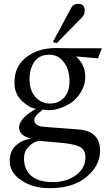

<svg xmlns="http://www.w3.org/2000/svg" viewBox="-20 -717 583 1007"><path d="M353 -464H514L494 -411L379 -421Q426 -377 427 -320Q429 -275 403 -232Q377 -189 336 -168Q284 -139 233 -139Q217 -139 205 -143L177 -119Q160 -102 160 -88Q160 -65 186 -56Q198 -52 234 -50L390 -38Q505 -30 505 73Q505 152 433.5 211Q362 270 241 270Q151 270 91 228Q31 188 31 128.5Q31 69 72 39Q99 16 143 10Q80 -6 80 -47Q80 -78 116 -111Q130 -123 169 -147Q139 -148 98 -185Q57 -222 56 -278Q53 -365 115 -414.5Q177 -464 269 -465Q322 -465 353 -464ZM319 -385Q290 -430 238.5 -430Q187 -430 161 -394Q135 -358 135 -300.5Q135 -243 165.5 -208.5Q196 -174 242.5 -174Q289 -174 317.5 -206.5Q346 -239 344.5 -295.5Q343 -352 319 -385ZM292 31 188 22Q161 23 136 47Q106 72 106 113Q106 175 145.5 206.5Q185 238 256.5 238Q328 238 378 202Q428 166 428 107Q428 66 394 51Q367 38 292 31ZM424 -661Q424 -640 411 -627L278 -491L257 -496L354 -677Q365 -697 391 -697Q424 -697 424 -661Z"/></svg>

Font: GFS Didot
Style: Regular
Weight: 400
Designer: Takis Katsoulidis and George D. Matthiopoulos
Foundry: Takis Katsoulidis and George D. Matthiopoulos
Version: Version 1.0